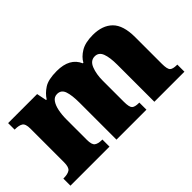

<svg xmlns="http://www.w3.org/2000/svg" viewBox="-74 -858 1165 1165"><g transform="rotate(-45 508.0 -275.5)"><path d="M14 0V-61H18Q52 -61 69.5 -73Q87 -85 87 -128V-417Q87 -458 69.5 -469Q52 -480 19 -480H15V-536H264L277 -472H282Q302 -504 338 -527.5Q374 -551 447 -551Q558 -551 592 -472H597Q614 -504 652.5 -527.5Q691 -551 756 -551Q839 -551 884 -506Q929 -461 929 -360V-131Q929 -85 941.5 -73Q954 -61 988 -61H992V0H734V-317Q734 -381 720.5 -416Q707 -451 673 -451Q636 -451 619.5 -409.5Q603 -368 603 -312V-131Q603 -85 615.5 -73Q628 -61 662 -61H666V0H409V-317Q409 -381 397 -416Q385 -451 350 -451Q325 -451 310 -430Q295 -409 288 -375Q281 -341 281 -301V-125Q281 -85 296.5 -73Q312 -61 345 -61H349V0Z"/></g></svg>

Font: Noto Serif Telugu Black
Style: Regular
Weight: 900
Designer: Jelle Bosma - Monotype Design Team
Foundry: Monotype Imaging Inc.
Version: Version 2.005; ttfautohint (v1.8.4.7-5d5b)